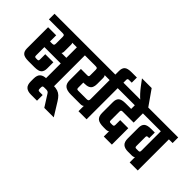

<svg xmlns="http://www.w3.org/2000/svg" viewBox="-124 -1458 2350 2350"><g transform="rotate(45 1050.5 -283.0)"><path d="M41 -464H181V-113Q181 -100 187 -95Q193 -90 207 -90H229Q240 -90 245 -95Q250 -100 250 -113V-206H390V-99Q390 -48 364 -24Q338 0 268 0H163Q94 0 67.5 -24Q41 -48 41 -99ZM-20 -636H667V-539H344L361 -553Q375 -550 383 -541Q391 -532 391 -514V-393Q391 -360 368 -348Q345 -336 304 -334L296 -357H521V-260H166V-357H218Q237 -357 244 -364Q251 -371 251 -390V-506Q251 -526 244.5 -532.5Q238 -539 218 -539H-20ZM464 -561H603V0H464Z M585 -6Q634 -6 665 4.5Q696 15 718.5 37Q741 59 763 94L870 267H706L611 117Q603 103 592.5 97Q582 91 565 91H531Q512 91 506 96.5Q500 102 500 122V139Q500 158 506 164Q512 170 531 170H581V268H476Q419 268 389.5 242Q360 216 360 155V107Q360 46 389.5 20Q419 -6 476 -6Z M621 -636H1235V-539H621ZM1031 -592H1171V0H1031ZM957 -395Q957 -362 946.5 -338Q936 -314 910.5 -302Q885 -290 838 -290H825V-201Q825 -185 831 -180Q837 -175 851 -175H997Q1017 -175 1024 -182.5Q1031 -190 1031 -209L1044 -134Q1044 -107 1031 -92.5Q1018 -78 987 -78H822Q753 -78 719.5 -104Q686 -130 686 -191V-387H797Q811 -387 816.5 -392Q822 -397 822 -410V-506Q822 -526 815.5 -532.5Q809 -539 785 -539L864 -561Q908 -561 932.5 -549Q957 -537 957 -500Z M1245 -708H1198Q1185 -708 1179 -703Q1173 -698 1173 -685V-622H1033V-699Q1033 -750 1059 -773.5Q1085 -797 1155 -797H1245Z M1185 -636H1671V-539H1185ZM1467 -589H1607V-379H1416Q1403 -379 1396 -374Q1389 -369 1389 -353V-201Q1389 -185 1395 -180Q1401 -175 1415 -175H1443Q1456 -175 1462.5 -180.5Q1469 -186 1469 -202L1482 -141Q1482 -109 1470.5 -93.5Q1459 -78 1422 -78H1386Q1311 -78 1280.5 -104Q1250 -130 1250 -191V-377Q1250 -428 1276 -452Q1302 -476 1371 -476H1467ZM1469 -284H1609V0H1469Z M1464 -834 1607 -630H1471Q1442 -654 1414 -684.5Q1386 -715 1357 -753L1296 -834Z M1631 -636H2121V-539H1631ZM1917 -592H2057V0H1917ZM1876 -476V-379H1859Q1845 -379 1839 -374Q1833 -369 1833 -356V-201Q1833 -185 1839 -180Q1845 -175 1859 -175H1891Q1905 -175 1911 -180.5Q1917 -186 1917 -202L1930 -141Q1930 -109 1918.5 -93.5Q1907 -78 1870 -78H1809Q1752 -78 1722.5 -104Q1693 -130 1693 -191V-377Q1693 -428 1719.5 -452Q1746 -476 1815 -476Z"/></g></svg>

Font: Teko Light SemiBold
Style: Regular
Weight: 600
Version: Version 2.000;gftools[0.9.28.dev9+g7d2139d.d20230707]